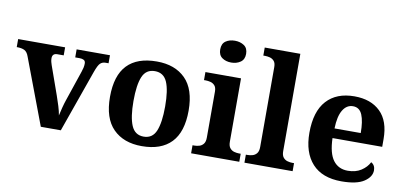

<svg xmlns="http://www.w3.org/2000/svg" viewBox="-72 -1004 2638 1248"><g transform="rotate(10 1247.0 -380.0)"><path d="M80 -435Q70 -464 51.5 -473.5Q33 -483 0 -483V-536H310V-483H268Q235 -483 235 -451Q235 -439 238 -427Q241 -415 244 -407L311 -218Q322 -187 332.5 -153Q343 -119 347 -93Q352 -117 360 -147.5Q368 -178 375 -198L443 -399Q448 -413 451 -427Q454 -441 454 -454Q454 -471 443 -477Q432 -483 415 -483H386V-536H606V-483H586Q566 -483 552 -470.5Q538 -458 521 -410L376 0H244Z M911 10Q791 10 722 -59.5Q653 -129 653 -270Q653 -411 719 -480Q785 -549 914 -549Q1034 -549 1103 -480Q1172 -411 1172 -270Q1172 -129 1105.5 -59.5Q1039 10 911 10ZM913 -53Q971 -53 994 -108.5Q1017 -164 1017 -270Q1017 -377 993.5 -431Q970 -485 912 -485Q854 -485 831 -431Q808 -377 808 -270Q808 -164 831.5 -108.5Q855 -53 913 -53Z M1390 -626Q1354 -626 1329.5 -643.5Q1305 -661 1305 -698Q1305 -736 1329.5 -753Q1354 -770 1390 -770Q1425 -770 1450.5 -753Q1476 -736 1476 -698Q1476 -661 1450.5 -643.5Q1425 -626 1390 -626ZM1236 0V-53H1248Q1263 -53 1279.5 -57.5Q1296 -62 1307.5 -76Q1319 -90 1319 -118V-422Q1319 -449 1307 -462Q1295 -475 1278.5 -479Q1262 -483 1248 -483H1236V-536H1471V-118Q1471 -90 1482.5 -76Q1494 -62 1511 -57.5Q1528 -53 1542 -53H1554V0Z M1588 0V-53H1600Q1615 -53 1631.5 -57.5Q1648 -62 1659.5 -76Q1671 -90 1671 -118V-646Q1671 -673 1659 -686Q1647 -699 1630.5 -703Q1614 -707 1600 -707H1588V-760H1823V-118Q1823 -90 1834.5 -76Q1846 -62 1863 -57.5Q1880 -53 1894 -53H1906V0Z M2229 10Q2102 10 2036 -62.5Q1970 -135 1970 -265Q1970 -406 2035 -477.5Q2100 -549 2218 -549Q2327 -549 2389.5 -488Q2452 -427 2452 -308V-257H2124Q2127 -157 2161.5 -111Q2196 -65 2258 -65Q2310 -65 2346 -88.5Q2382 -112 2399 -146Q2426 -131 2426 -97Q2426 -54 2378 -22Q2330 10 2229 10ZM2299 -321Q2299 -398 2281 -441Q2263 -484 2220 -484Q2178 -484 2153 -442.5Q2128 -401 2126 -321Z"/></g></svg>

Font: Noto Serif Tamil
Style: Bold Italic
Weight: 700
Italic angle: -12°
Designer: Indian Type Foundry, Tom Grace, and the Monotype Design Team
Foundry: Monotype Imaging Inc.
Version: Version 2.003; ttfautohint (v1.8.4.7-5d5b)